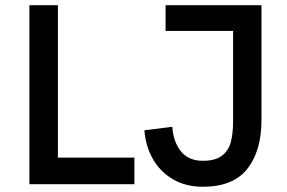

<svg xmlns="http://www.w3.org/2000/svg" viewBox="-20 -710 1108 740"><path d="M93.3 0V-689.9H203.1V-102.5H498V0ZM536.6 -208 644 -221.2Q647.9 -164.1 677 -127.2Q706.1 -90.3 761.7 -90.3Q808.1 -90.3 833.7 -108.6Q859.4 -127 868.9 -160.2Q878.4 -193.4 878.4 -243.7V-590.8H618.2V-689.9H987.8V-247.6Q987.8 -128.4 933.3 -59.3Q878.9 9.8 761.7 9.8Q695.8 9.8 646.2 -19.3Q596.7 -48.3 568.8 -97.9Q541 -147.5 536.6 -208Z"/></svg>

Font: Acari Sans SemiBold
Style: Regular
Weight: 600
Designer: Alfredo Marco Pradil and Stefan Peev
Foundry: Hanken Design Co.
Version: Version 1.045;January 11, 2019;FontCreator 11.5.0.2425 64-bi